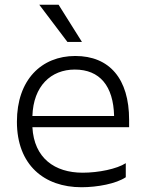

<svg xmlns="http://www.w3.org/2000/svg" viewBox="-20 -776 617 806"><path d="M226 -756H145L263 -600H324ZM508 -32V-91C471 -67 394 -51 327 -51C210 -51 123 -112 116 -242H522V-273C522 -445 440 -541 296 -541C154 -541 51 -441 51 -265C51 -83 166 10 322 10C389 10 468 -5 508 -32ZM294 -484C399 -484 456 -415 459 -289H116C120 -415 194 -484 294 -484Z"/></svg>

Font: Roundo
Style: Regular
Weight: 400
Designer: Shiva Nallaperumal
Foundry: Indian Type Foundry
Version: Version 2.000